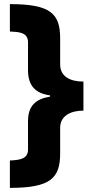

<svg xmlns="http://www.w3.org/2000/svg" viewBox="-20 -744 449 932"><path d="M28 35V168C227 168 272 120 272 0V-124C272 -181 322 -207 385 -207V-348C320 -348 272 -373 272 -431V-558C272 -679 224 -724 28 -724V-591C69 -589 116 -588 116 -539V-404C116 -326 153 -291 223 -281V-275C151 -263 116 -229 116 -155V-18C116 28 75 33 28 35Z"/></svg>

Font: Noto Sans Thai SemCond Blk
Style: Regular
Weight: 900
Width: 4
Designer: Monotype Design Team
Foundry: Monotype Imaging Inc.
Version: Version 2.002